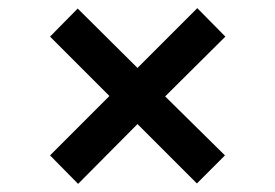

<svg xmlns="http://www.w3.org/2000/svg" viewBox="-20 -491 676 472"><path d="M172 -39 103 -109 249 -255 103 -401 171 -470 318 -324 465 -471 534 -401 386 -254 533 -109 464 -40 318 -186Z"/></svg>

Font: Archivo SemiBold
Style: Regular
Weight: 600
Designer: Hector Gatti
Foundry: Omnibus-Type
Version: Version 2.001